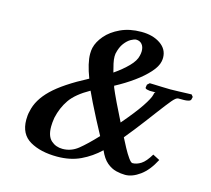

<svg xmlns="http://www.w3.org/2000/svg" viewBox="-96 -759 973 886"><g transform="rotate(15 390.5 -316.5)"><path d="M447 -72Q407 -34 358.5 -11Q310 12 247 12Q168 12 117 -17.5Q66 -47 66 -116Q66 -126 67 -136.5Q68 -147 71 -158Q82 -214 134.5 -265Q187 -316 298 -374Q272 -442 272 -486Q272 -502 275 -515Q282 -545 307.5 -575Q333 -605 376 -625Q419 -645 475 -645Q530 -645 566 -620.5Q602 -596 602 -555Q602 -551 601.5 -546.5Q601 -542 600 -537Q595 -512 569 -483Q543 -454 503.5 -425.5Q464 -397 417 -372Q419 -368 419 -365Q428 -343 448.5 -300Q469 -257 490 -216Q544 -279 571.5 -320Q599 -361 603 -380Q604 -390 610 -392H582Q566 -394 562.5 -397Q559 -400 560 -402L562 -416L573 -426Q573 -426 591 -425.5Q609 -425 632.5 -424Q656 -423 672 -423Q689 -423 713 -424Q737 -425 755 -425.5Q773 -426 773 -426L781 -416L778 -403Q776 -397 766 -394.5Q756 -392 745 -392H718Q708 -392 690 -370.5Q672 -349 636 -301Q636 -301 625.5 -287Q615 -273 598 -250.5Q581 -228 561 -202.5Q541 -177 522 -154Q532 -134 545.5 -109Q559 -84 571.5 -66.5Q584 -49 591 -49Q611 -49 631.5 -62Q652 -75 674 -112L707 -95Q679 -41 642.5 -14.5Q606 12 572 12Q552 12 529 6.5Q506 1 484.5 -17Q463 -35 447 -72ZM385 -517Q385 -514 384.5 -510.5Q384 -507 384 -503Q384 -489 388 -470.5Q392 -452 398 -430Q436 -456 463.5 -484Q491 -512 496 -537Q499 -549 499 -559Q499 -580 488.5 -592Q478 -604 461 -604Q452 -604 436.5 -595.5Q421 -587 406.5 -568Q392 -549 385 -517ZM415 -131Q397 -164 377.5 -201.5Q358 -239 342 -271.5Q326 -304 318 -322Q254 -286 227 -247Q200 -208 189 -158Q187 -146 186 -135Q185 -124 185 -115Q185 -69 207.5 -49Q230 -29 262 -29Q303 -29 336 -55.5Q369 -82 415 -131Z"/></g></svg>

Font: Libertinus Serif Semibold Italic
Style: Regular
Weight: 600
Italic angle: -11.5°
Designer: Philipp H. Poll, Khaled Hosny
Foundry: Caleb Maclennan
Version: Version 7.051;RELEASE